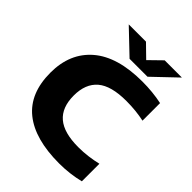

<svg xmlns="http://www.w3.org/2000/svg" viewBox="-261 -1094 1249 1249"><g transform="rotate(45 363.0 -470.0)"><path d="M504.5 10Q280.5 10 163.5 -84.2Q46.5 -178.5 46.5 -368Q46.5 -547.5 164.8 -648.8Q283 -750 510.5 -750Q606.5 -750 691 -732V-570.5Q652.5 -578.5 611.8 -582.8Q571 -587 526.5 -587Q386.5 -587 322.8 -532.5Q259 -478 259 -370Q259 -260.5 322 -206.8Q385 -153 517.5 -153Q564.5 -153 607.8 -158.8Q651 -164.5 691 -174V-12.5Q649.5 -2 601.8 4Q554 10 504.5 10ZM347 -795.5 185 -950H343.5L429.5 -866L515.5 -950H674L512 -795.5Z"/></g></svg>

Font: Encode Sans Expanded ExtraBold
Style: Regular
Weight: 800
Width: 7
Designer: Multiple Designers
Foundry: Impallari Type
Version: Version 3.000; ttfautohint (v1.8.3) -l 8 -r 50 -G 200 -x 14 